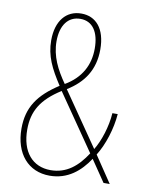

<svg xmlns="http://www.w3.org/2000/svg" viewBox="-83 -783 647 853"><g transform="rotate(10 240.0 -357.0)"><path d="M215 -724C147 -724 103 -672 103 -584C103 -513 130 -460 175 -391C84 -332 41 -271 41 -175C41 -61 104 10 200 10C282 10 337 -38 376 -97L442 0H470L390 -119C422 -170 446 -245 451 -312H427C423 -251 401 -183 375 -141L209 -382C282 -427 325 -489 325 -581C325 -676 280 -724 215 -724ZM215 -700C270 -700 300 -655 300 -581C300 -507 268 -445 196 -403C156 -460 127 -516 127 -584C127 -655 159 -700 215 -700ZM188 -370 361 -119C321 -57 272 -15 200 -15C118 -15 67 -75 67 -175C67 -258 101 -315 188 -370Z"/></g></svg>

Font: Noto Sans Arabic UI Cn Th
Style: Regular
Weight: 100
Width: 3
Designer: Monotype Design Team, Nadine Chahine and Nizar Qandah
Foundry: Monotype Imaging Inc.
Version: Version 2.010